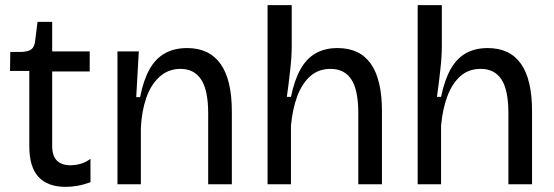

<svg xmlns="http://www.w3.org/2000/svg" viewBox="-20 -717 2156 747"><path d="M236 10Q165 10 129.5 -29Q94 -68 94 -148V-441H19L20 -515H64Q91 -516 103 -526Q115 -536 117 -560L126 -632H183V-517H329V-439H183V-150Q183 -110 201.5 -92Q220 -74 254 -74Q273 -74 293 -79.5Q313 -85 332 -99V-8Q304 2 280.5 6Q257 10 236 10Z M437 0V-308V-517H520L510 -339H525Q538 -405 561.5 -447Q585 -489 621.5 -509.5Q658 -530 708 -530Q794 -530 838 -468.5Q882 -407 882 -283V0H790V-276Q790 -365 763 -407Q736 -449 682 -449Q635 -449 601 -418.5Q567 -388 549 -336Q531 -284 528 -219V0Z M1021 0V-299V-697H1115V-539Q1115 -518 1113.5 -494Q1112 -470 1109 -444.5Q1106 -419 1103 -392.5Q1100 -366 1096 -340H1112Q1125 -404 1148.5 -446.5Q1172 -489 1208 -509.5Q1244 -530 1293 -530Q1380 -530 1423 -468.5Q1466 -407 1466 -285V0H1374V-276Q1374 -367 1347 -408Q1320 -449 1266 -449Q1219 -449 1187 -420.5Q1155 -392 1136.5 -342.5Q1118 -293 1112 -228V0Z M1605 0V-299V-697H1699V-539Q1699 -518 1697.5 -494Q1696 -470 1693 -444.5Q1690 -419 1687 -392.5Q1684 -366 1680 -340H1696Q1709 -404 1732.5 -446.5Q1756 -489 1792 -509.5Q1828 -530 1877 -530Q1964 -530 2007 -468.5Q2050 -407 2050 -285V0H1958V-276Q1958 -367 1931 -408Q1904 -449 1850 -449Q1803 -449 1771 -420.5Q1739 -392 1720.5 -342.5Q1702 -293 1696 -228V0Z"/></svg>

Font: Bricolage Grotesque 28pt
Style: Regular
Weight: 400
Version: Version 1.001;gftools[0.9.33.dev8+g029e19f]